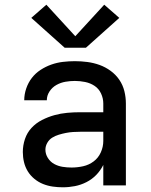

<svg xmlns="http://www.w3.org/2000/svg" viewBox="-20 -788 640 816"><path d="M247 8Q226 8 204.5 5Q183 2 163 -6Q143 -14 126 -28Q109 -42 98 -60Q87 -78 82 -99Q77 -120 77 -142Q77 -170 86 -197Q95 -224 114 -244.5Q133 -265 158.5 -278Q184 -291 211 -298.5Q238 -306 265.5 -308.5Q293 -311 321 -311H419V-348Q419 -370 409.5 -390.5Q400 -411 382 -423Q364 -435 342 -439.5Q320 -444 298 -444Q278 -444 258 -440.5Q238 -437 220 -427Q202 -417 190.5 -399.5Q179 -382 179 -362H83Q83 -387 91.5 -412Q100 -437 115.5 -457Q131 -477 152.5 -491Q174 -505 198 -513.5Q222 -522 247.5 -525Q273 -528 298 -528Q325 -528 351.5 -524.5Q378 -521 403 -512Q428 -503 450 -487Q472 -471 487 -449Q502 -427 508.5 -401Q515 -375 515 -348V0H419V-87Q407 -63 389 -44.5Q371 -26 347.5 -14Q324 -2 298.5 3Q273 8 247 8ZM284 -76Q309 -76 333.5 -81.5Q358 -87 378 -102Q398 -117 408.5 -140.5Q419 -164 419 -189V-228H321Q306 -228 290.5 -227Q275 -226 260 -223Q245 -220 230 -215.5Q215 -211 202 -203Q189 -195 181 -181Q173 -167 173 -152Q173 -133 183.5 -116.5Q194 -100 210.5 -91Q227 -82 246 -79Q265 -76 284 -76ZM255 -585 113 -712 177 -768 300 -634 423 -768 487 -712 345 -585Z"/></svg>

Font: Iosevka SS04 Medium Extended
Style: Regular
Weight: 500
Width: 7
Monospace: yes
Designer: Belleve Invis
Foundry: Belleve Invis
Version: Version 19.0.0; ttfautohint (v1.8.4)